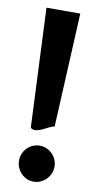

<svg xmlns="http://www.w3.org/2000/svg" viewBox="-83 -746 394 783"><g transform="rotate(10 114.0 -354.0)"><path d="M42 -75C42 -34 75 0 115 0C155 0 189 -34 189 -75C189 -116 155 -149 115 -149C75 -149 42 -116 42 -75ZM184 -708H44L66 -215C90 -191 139 -236 161 -236Z"/></g></svg>

Font: Bluebird
Style: Regular
Weight: 400
Designer: Jasper
Foundry: Cannot Into Space Fonts
Version: Version 0.98